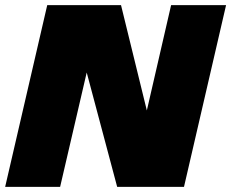

<svg xmlns="http://www.w3.org/2000/svg" viewBox="-28 -724 896 744"><path d="M-8 0 155 -704H441L541 -296L635 -704H848L685 0H426L308 -443L205 0Z"/></svg>

Font: Prodigy Sans Black
Style: Italic
Weight: 900
Italic angle: -13°
Designer: Wei Huang
Foundry: Wei Huang
Version: Version 1.003; ttfautohint (v1.8.3)